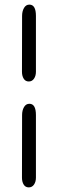

<svg xmlns="http://www.w3.org/2000/svg" viewBox="-20 -772 250 832"><path d="M75.7 -703.1Q75.7 -723.1 84 -737.5Q92.3 -752 107.4 -752Q135.7 -752 135.7 -703.1V-460.9Q135.7 -443.4 127.4 -431.2Q119.1 -418.9 104.7 -418.9Q90.3 -418.9 82.8 -430.9Q75.2 -442.9 75.2 -460.9ZM75.7 -273.4Q75.7 -293.5 84 -307.9Q92.3 -322.3 107.4 -322.3Q135.7 -322.3 135.7 -273.4V-2Q135.7 15.6 127.4 27.8Q119.1 40 104.7 40Q90.3 40 82.8 28.1Q75.2 16.1 75.2 -2Z"/></svg>

Font: Corben
Style: Regular
Weight: 400
Designer: vernon adams
Foundry: vernon adams
Version: Version 1.101